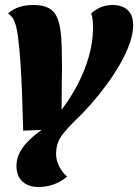

<svg xmlns="http://www.w3.org/2000/svg" viewBox="-20 -550 554 770"><path d="M134 200Q94 200 70 178Q46 156 46 115Q46 86 60 60Q74 34 97.5 11.5Q121 -11 147 -29L73 -26Q71 -108 68.5 -172.5Q66 -237 62.5 -291.5Q59 -346 53 -395Q48 -439 39 -462Q30 -485 12 -496Q34 -515 59.5 -522.5Q85 -530 113 -530Q156 -530 179.5 -515Q203 -500 213 -470Q223 -440 226 -395Q227 -382 227.5 -356Q228 -330 228.5 -299Q229 -268 228 -238L227 -110Q263 -157 291.5 -211.5Q320 -266 336.5 -324Q353 -382 353 -438Q353 -451 352 -466Q351 -481 346 -496Q361 -511 383 -520.5Q405 -530 433 -530Q455 -530 473.5 -522Q492 -514 503 -496Q514 -478 514 -449Q514 -415 500 -375.5Q486 -336 462 -294Q438 -252 407.5 -210.5Q377 -169 344.5 -132Q312 -95 281 -66Q249 -35 227 -5.5Q205 24 205 69Q205 93 217.5 117.5Q230 142 249 158Q226 179 195.5 189.5Q165 200 134 200Z"/></svg>

Font: Sansita Swashed Light
Style: Bold
Weight: 700
Version: Version 1.003